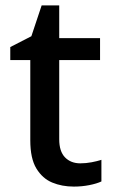

<svg xmlns="http://www.w3.org/2000/svg" viewBox="-20 -680 419 710"><path d="M253 10Q209 10 173 -5Q137 -20 114.5 -57Q92 -94 92 -161V-458H18V-506L96 -546L134 -660H199V-539H350V-458H199V-165Q199 -120 220.5 -98Q242 -76 277 -76Q298 -76 319 -80Q340 -84 355 -89V-9Q338 -1 310.5 4.5Q283 10 253 10Z"/></svg>

Font: Noto Sans Symbols Medium
Style: Regular
Weight: 500
Version: Version 2.002